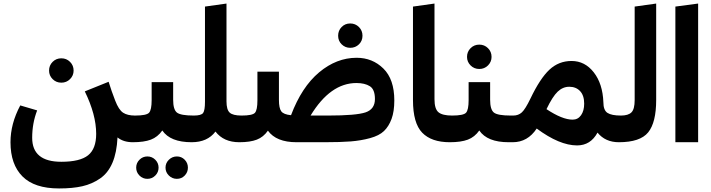

<svg xmlns="http://www.w3.org/2000/svg" viewBox="-20 -800 4001 1080"><path d="M256 -403Q256 -432 276 -452Q296 -472 325 -472Q354 -472 374 -452Q394 -432 394 -403Q394 -375 374 -355Q354 -335 325 -335Q296 -335 276 -355Q256 -375 256 -403ZM747 -67 727 0Q674 0 641 -27Q637 58 612.5 115.5Q588 173 543 204Q498 235 443.5 247.5Q389 260 313 260H312Q174 260 106.5 192.5Q39 125 39 0Q39 -104 94 -207L189 -179Q161 -107 161 -25Q161 110 325 110Q430 110 475.5 73.5Q521 37 521 -47Q521 -155 457 -286L591 -340Q607 -288 628 -234Q648 -182 672.5 -166Q697 -150 739 -150Z M1070 -150 1078 -68 1058 0Q938 0 893 -66Q867 -29 828.5 -14.5Q790 0 727 0L707 -67L740 -150Q804 -150 818.5 -166Q833 -182 833 -237V-338H954V-239Q954 -184 975 -167Q996 -150 1070 -150ZM764.5 98.5Q783 80 809 80Q835 80 853.5 98.5Q872 117 872 143Q872 169 853.5 187.5Q835 206 809 206Q783 206 764.5 187.5Q746 169 746 143Q746 117 764.5 98.5ZM930 98.5Q949 80 975 80Q1001 80 1019 98.5Q1037 117 1037 143Q1037 169 1019 187.5Q1001 206 975 206Q949 206 930 187.5Q911 169 911 143Q911 117 930 98.5Z M1339 -150 1346 -68 1326 0Q1238 0 1192 -60Q1147 0 1058 0L1038 -67L1070 -150Q1112 -150 1122.5 -164.5Q1133 -179 1133 -228V-763L1254 -780V-230Q1254 -183 1272 -166.5Q1290 -150 1339 -150Z M1950 -531Q1922 -531 1902 -550.5Q1882 -570 1882 -599Q1882 -628 1901.5 -648Q1921 -668 1950 -668Q1979 -668 1999 -648Q2019 -628 2019 -599Q2019 -570 1999 -550.5Q1979 -531 1950 -531ZM1986 -475Q2075 -475 2136.5 -414.5Q2198 -354 2198 -235Q2198 -173 2182.5 -131Q2167 -89 2140 -63Q2113 -37 2061.5 -23Q2010 -9 1953 -4.5Q1896 0 1806 0H1648Q1534 0 1487 -65Q1462 -29 1424.5 -14.5Q1387 0 1326 0L1306 -67L1339 -150Q1400 -150 1414 -165.5Q1428 -181 1428 -236V-397H1549V-238Q1549 -192 1562 -174Q1575 -156 1617 -152Q1677 -311 1775 -393Q1873 -475 1986 -475ZM1825 -150Q1984 -150 2036.5 -168Q2089 -186 2089 -243Q2089 -297 2060.5 -315Q2032 -333 1985 -333Q1838 -333 1727 -150Z M2303 -237V-763L2424 -780V-242Q2424 -187 2446.5 -168.5Q2469 -150 2523 -150L2530 -68L2510 0Q2407 0 2355 -53.5Q2303 -107 2303 -237Z M2607 -480Q2607 -509 2627 -529Q2647 -549 2676 -549Q2705 -549 2725 -529Q2745 -509 2745 -480Q2745 -452 2725 -432Q2705 -412 2676 -412Q2647 -412 2627 -432Q2607 -452 2607 -480ZM2853 -150 2861 -68 2841 0Q2721 0 2676 -66Q2650 -29 2611.5 -14.5Q2573 0 2510 0L2490 -67L2523 -150Q2587 -150 2601.5 -166Q2616 -182 2616 -237V-338H2737V-239Q2737 -184 2758 -167Q2779 -150 2853 -150Z M3473 -150 3481 -69 3461 0Q3385 0 3341 -54Q3302 18 3226 18Q3127 18 2999 -77Q2948 0 2864 0H2841L2821 -66L2853 -150H2867Q2896 -150 2915.5 -168Q2935 -186 2964 -246Q3018 -359 3070.5 -408Q3123 -457 3195 -457Q3270 -457 3320 -393Q3370 -329 3374 -225Q3374 -180 3397 -165Q3420 -150 3473 -150ZM3201 -127Q3231 -127 3248.5 -152Q3266 -177 3266 -217Q3266 -263 3243 -287.5Q3220 -312 3182 -312Q3146 -312 3117 -284.5Q3088 -257 3054 -186Q3143 -127 3201 -127Z M3461 0 3441 -67 3473 -150Q3514 -150 3532 -168Q3550 -186 3550 -237V-763L3671 -780V-238Q3671 -111 3626 -55.5Q3581 0 3461 0Z M3907 0H3779V-763L3907 -780Z"/></svg>

Font: FiraGO
Style: Bold
Weight: 700
Designer: bBox Type
Foundry: bBox Type GmbH
Version: Version 1.001;PS 001.001;hotconv 1.0.88;makeotf.lib2.5.64775